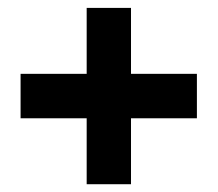

<svg xmlns="http://www.w3.org/2000/svg" viewBox="-20 -570 551 486"><path d="M32.1 -383.1H478.4V-270.6H32.1ZM199.4 -550H311.6V-103.7H199.4Z"/></svg>

Font: Alexandria
Style: Regular
Weight: 400
Designer: Mohamed Gaber
Foundry: Kief Type Foundry
Version: Version 5.100